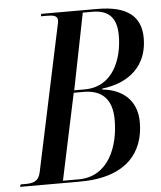

<svg xmlns="http://www.w3.org/2000/svg" viewBox="-82 -759 673 804"><g transform="rotate(-5 255.0 -357.0)"><path d="M-30 0H221C420 0 493 -102 493 -226C493 -319 432 -368 348 -376L349 -380C463 -393 540 -460 540 -575C540 -667 483 -714 357 -714H121L119 -704H143C172 -704 189 -700 189 -681C189 -672 184 -654 182 -643L57 -54C49 -15 25 -10 -9 -10H-27ZM275 -383H231L295 -704H335C398 -704 437 -676 437 -596C437 -498 395 -383 275 -383ZM217 -10H151L228 -373H269C344 -373 389 -335 389 -245C389 -134 343 -10 217 -10Z"/></g></svg>

Font: Noto Serif Display ExtraCondensed Medium
Style: Italic
Weight: 500
Width: 2
Italic angle: -12°
Designer: Monotype Design Team
Foundry: Monotype Imaging Inc.
Version: Version 2.009